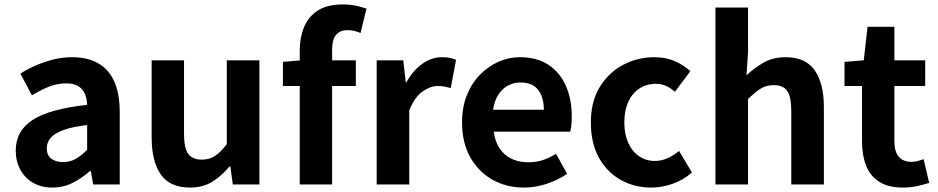

<svg xmlns="http://www.w3.org/2000/svg" viewBox="-20 -832 4229 866"><path d="M216 14Q167 14 129.5 -7.5Q92 -29 71.5 -67Q51 -105 51 -153Q51 -242 128 -291.5Q205 -341 373 -359Q372 -387 363 -408.5Q354 -430 333.5 -443Q313 -456 278 -456Q239 -456 201 -441Q163 -426 124 -402L72 -500Q105 -521 142 -537Q179 -553 220 -563.5Q261 -574 305 -574Q376 -574 424 -546Q472 -518 496 -463Q520 -408 520 -327V0H400L390 -60H385Q349 -28 307 -7Q265 14 216 14ZM265 -101Q296 -101 321.5 -115.5Q347 -130 373 -156V-268Q305 -260 265 -245Q225 -230 208 -209.5Q191 -189 191 -164Q191 -131 211.5 -116Q232 -101 265 -101Z M837 14Q746 14 705 -45.5Q664 -105 664 -211V-560H810V-229Q810 -164 829 -138Q848 -112 890 -112Q924 -112 949.5 -128.5Q975 -145 1003 -182V-560H1150V0H1030L1019 -81H1015Q979 -38 937 -12Q895 14 837 14Z M1332 0V-605Q1332 -663 1351.5 -710Q1371 -757 1413.5 -784.5Q1456 -812 1526 -812Q1560 -812 1587 -806Q1614 -800 1633 -793L1606 -683Q1578 -696 1546 -696Q1514 -696 1496 -675Q1478 -654 1478 -608V0ZM1256 -444V-553L1340 -560H1585V-444Z M1679 0V-560H1799L1810 -461H1813Q1844 -516 1886 -545Q1928 -574 1972 -574Q1996 -574 2010.5 -570.5Q2025 -567 2037 -562L2013 -435Q1997 -439 1984.5 -441.5Q1972 -444 1953 -444Q1921 -444 1885.5 -419Q1850 -394 1826 -334V0Z M2343 14Q2265 14 2202 -21Q2139 -56 2101.5 -122Q2064 -188 2064 -280Q2064 -348 2085.5 -402Q2107 -456 2144.5 -494.5Q2182 -533 2228.5 -553.5Q2275 -574 2325 -574Q2402 -574 2454 -539.5Q2506 -505 2532.5 -444.5Q2559 -384 2559 -306Q2559 -286 2557 -267.5Q2555 -249 2552 -238H2207Q2213 -193 2234 -162Q2255 -131 2288 -115.5Q2321 -100 2363 -100Q2397 -100 2427 -109.5Q2457 -119 2488 -138L2538 -48Q2497 -20 2446 -3Q2395 14 2343 14ZM2204 -337H2433Q2433 -393 2407.5 -426.5Q2382 -460 2327 -460Q2298 -460 2272 -446.5Q2246 -433 2228 -405.5Q2210 -378 2204 -337Z M2918 14Q2841 14 2779 -21Q2717 -56 2681 -121.5Q2645 -187 2645 -280Q2645 -373 2684.5 -438.5Q2724 -504 2789.5 -539Q2855 -574 2931 -574Q2983 -574 3023 -556.5Q3063 -539 3094 -511L3024 -418Q3004 -436 2983 -445Q2962 -454 2939 -454Q2896 -454 2863.5 -432.5Q2831 -411 2813.5 -372Q2796 -333 2796 -280Q2796 -227 2813.5 -188Q2831 -149 2862.5 -127.5Q2894 -106 2934 -106Q2964 -106 2992 -119Q3020 -132 3043 -151L3101 -54Q3061 -19 3012.5 -2.5Q2964 14 2918 14Z M3207 0V-798H3354V-597L3347 -492Q3380 -524 3423 -549Q3466 -574 3523 -574Q3614 -574 3655 -514.5Q3696 -455 3696 -349V0H3549V-331Q3549 -396 3530.5 -422Q3512 -448 3470 -448Q3436 -448 3410.5 -432Q3385 -416 3354 -385V0Z M4052 14Q3986 14 3945 -12.5Q3904 -39 3886 -86Q3868 -133 3868 -195V-444H3789V-553L3876 -560L3893 -711H4014V-560H4153V-444H4014V-196Q4014 -148 4034 -125Q4054 -102 4091 -102Q4105 -102 4120 -106Q4135 -110 4146 -114L4171 -7Q4148 0 4118.5 7Q4089 14 4052 14Z"/></svg>

Font: Noto Sans SC Thin
Style: Bold
Weight: 700
Version: Version 2.004-H2;hotconv 1.0.118;makeotfexe 2.5.65603